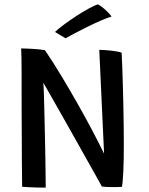

<svg xmlns="http://www.w3.org/2000/svg" viewBox="-20 -857 681 880"><path d="M189.5 3Q172.5 3 151.2 2.5Q130 2 111.2 1Q92.5 0 81.5 -1Q81.5 -10 81 -43Q80.5 -76 80.2 -124.8Q80 -173.5 79.8 -229.8Q79.5 -286 79.2 -342.5Q79 -399 79 -447Q79 -485 79 -521.2Q79 -557.5 78.5 -587Q78 -616.5 77 -635Q84.5 -635 98.8 -634.5Q113 -634 129.5 -633Q146 -632 161.2 -630.5Q176.5 -629 186 -627Q224 -571 261.8 -508.2Q299.5 -445.5 335.2 -382.5Q371 -319.5 402 -260.8Q433 -202 457 -153L435 -628.5Q446.5 -628.5 461 -627.5Q475.5 -626.5 490.2 -624.8Q505 -623 517.5 -620.8Q530 -618.5 537.5 -615.5Q539 -587.5 540.5 -548Q542 -508.5 543.2 -462.8Q544.5 -417 545.5 -369.5Q546.5 -322 547 -277.2Q547.5 -232.5 547.5 -195.5Q547.5 -162 547 -129.8Q546.5 -97.5 545.2 -70.8Q544 -44 542.2 -25.5Q540.5 -7 539 -0.5Q528 0 517.5 0.2Q507 0.5 497 0.5Q482.5 0.5 469.5 0Q456.5 -0.5 447 -2Q440 -15 421.8 -47.5Q403.5 -80 378.2 -125Q353 -170 324.5 -220.8Q296 -271.5 268 -320.8Q240 -370 216.8 -411.2Q193.5 -452.5 178.5 -478Q180 -463 181.2 -426.8Q182.5 -390.5 183.5 -341.8Q184.5 -293 185.8 -240Q187 -187 187.8 -137.8Q188.5 -88.5 189 -51.2Q189.5 -14 189.5 3ZM429 -837Q443.5 -829 456.8 -817.5Q470 -806 479.2 -796Q488.5 -786 491 -781Q474 -776.5 444 -763.5Q414 -750.5 380.5 -734Q347 -717.5 319.5 -702.8Q292 -688 280.5 -681.5L232 -710.5Q246.5 -724.5 273.5 -744.5Q300.5 -764.5 331.2 -784.5Q362 -804.5 388.8 -819Q415.5 -833.5 429 -837Z"/></svg>

Font: Grandstander Thin
Style: Regular
Weight: 400
Version: Version 1.200